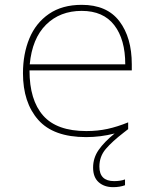

<svg xmlns="http://www.w3.org/2000/svg" viewBox="-20 -557 640 794"><path d="M525 -266H102Q102 -143 158.5 -79Q215 -15 337 -15Q384 -15 425 -24Q466 -33 510 -51V-23L492 -9Q444 28 417.5 59Q391 90 391 132Q391 192 452 192Q478 192 497 185V209Q475 217 448 217Q411 217 388 196.5Q365 176 365 136Q365 96 388 63Q411 30 454 -5Q396 10 336 10Q201 10 138 -61.5Q75 -133 75 -254Q75 -334 101.5 -398Q128 -462 182.5 -499.5Q237 -537 318 -537Q422 -537 473.5 -469.5Q525 -402 525 -291ZM498 -291Q498 -394 452.5 -453Q407 -512 318 -512Q228 -512 170.5 -455Q113 -398 103 -291Z"/></svg>

Font: Noto Sans Mono UI Thin
Style: Regular
Weight: 250
Monospace: yes
Designer: Monotype Design team
Foundry: Monotype Imaging Inc.
Version: Version 1.000